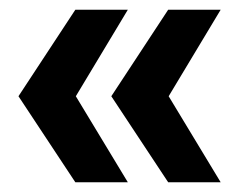

<svg xmlns="http://www.w3.org/2000/svg" viewBox="-20 -460 509 395"><path d="M135 -440H243L136 -262L243 -85H135L18 -262ZM326 -440H434L327 -262L434 -85H326L209 -262Z"/></svg>

Font: Montserrat Medium
Style: Regular
Weight: 500
Designer: Julieta Ulanovsky
Foundry: Julieta Ulanovsky
Version: Version 6.001